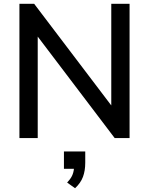

<svg xmlns="http://www.w3.org/2000/svg" viewBox="-20 -732 790 1018"><path d="M570 -712H667V0H588L180 -538V0H83V-712H161L570 -173ZM432 71V131Q432 173 420 205.5Q408 238 378 266L336 236Q354 217 362 200Q370 183 372 163H319V71Z"/></svg>

Font: Muli SemiBold
Style: Regular
Weight: 600
Designer: Vernon Adams
Foundry: Vernon Adams
Version: Version 2.000